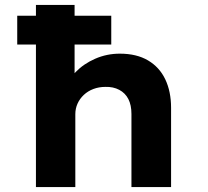

<svg xmlns="http://www.w3.org/2000/svg" viewBox="-20 -760 843 780"><path d="M50 -579V-696H432V-579ZM126 0V-740H283V-407L245 -394Q255 -434 287.5 -467.5Q320 -501 367 -521.5Q414 -542 467 -542Q535 -542 581.5 -514.5Q628 -487 651.5 -437.5Q675 -388 675 -322V0H514V-297Q514 -333 501.5 -357.5Q489 -382 464.5 -395Q440 -408 408 -407Q382 -407 359.5 -398.5Q337 -390 320.5 -374.5Q304 -359 295 -339Q286 -319 286 -296V0H207Q174 0 154 0Q134 0 126 0Z"/></svg>

Font: Lexend Exa
Style: Bold
Weight: 700
Designer: Bonnie Shaver-Troup, Thomas Jockin
Foundry: Lexend
Version: Version 1.007